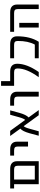

<svg xmlns="http://www.w3.org/2000/svg" viewBox="1383 -2115 734 3540"><g transform="rotate(-90 1750.0 -345.0)"><path d="M203.1 2H124V-452.1H44.9V-524.4H405.3Q547.9 -524.4 547.9 -394.5V2ZM463.9 -384.8Q463.9 -421.9 447.3 -437Q430.7 -452.1 390.6 -452.1H210V-70.3H463.9Z M651.4 -452.1V-524.4H765.6Q908.2 -524.4 908.2 -394.5V-195.3H818.4V-384.8Q818.4 -421.9 801.8 -437Q785.2 -452.1 744.1 -452.1Z M1490.2 2H1395.5L1194.3 -275.4Q1169.9 -254.9 1143.6 -157.2L1099.6 2H1017.6L1063.5 -168Q1099.6 -296.9 1148.4 -336.9L1012.7 -524.4H1107.4L1308.6 -248Q1333 -267.6 1360.4 -366.2L1404.3 -524.4H1485.4L1439.5 -355.5Q1403.3 -226.6 1354.5 -184.6Z M1572.3 -452.1V-524.4H1686.5Q1829.1 -524.4 1829.1 -394.5V2H1739.3V-384.8Q1739.3 -421.9 1722.7 -437Q1706.1 -452.1 1665 -452.1Z M2200.2 -524.4Q2343.8 -524.4 2344.7 -394.5Q2344.7 -216.8 2192.4 2H2096.7Q2257.8 -218.8 2257.8 -387.7Q2257.8 -422.9 2241.2 -437.5Q2224.6 -452.1 2184.6 -452.1H1938.5V-692.4H2024.4V-524.4Z M2707 -524.4Q2850.6 -524.4 2850.6 -394.5Q2850.6 -156.2 2750 2H2446.3V-70.3H2698.2Q2765.6 -194.3 2764.6 -384.8Q2764.6 -421.9 2748 -437Q2731.4 -452.1 2691.4 -452.1H2446.3V-524.4Z M2933.6 -452.1V-524.4H3293.9Q3436.5 -524.4 3436.5 -394.5V2H3352.5V-384.8Q3352.5 -421.9 3335.9 -437Q3319.3 -452.1 3279.3 -452.1ZM3098.6 -356.4V-77.1V2H3012.7V-77.1V-356.4Z"/></g></svg>

Font: Gen Shin Gothic Regular
Style: Regular
Weight: 400
Designer: [Source Han Sans]
Ryoko NISHIZUKA  (kana & ideographs); Paul D. Hunt (Latin, Greek & Cyrillic); Wenlong ZHANG  (bopomofo
Version: Version 1.002.20150607